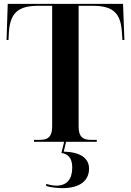

<svg xmlns="http://www.w3.org/2000/svg" viewBox="-20 -734 678 994"><path d="M156 0H312L298 58C326 62 354 78 354 133C354 193 327 227 272 227C256 227 239 224 219 218V229C242 236 277 240 303 240C394 240 441 201 441 139C441 83 393 53 310 51L322 0H481V-10H450C411 -10 387 -24 387 -78V-704H459C564 -704 605 -668 611 -567L614 -527H624L617 -714H20L14 -527H24L26 -567C33 -668 74 -704 179 -704H250V-78C250 -24 226 -10 187 -10H156Z"/></svg>

Font: Noto Serif Display SemiBold
Style: Regular
Weight: 600
Designer: Monotype Design Team
Foundry: Monotype Imaging Inc.
Version: Version 2.009